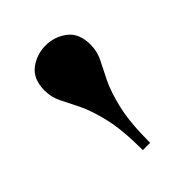

<svg xmlns="http://www.w3.org/2000/svg" viewBox="-120 -825 484 484"><g transform="rotate(-45 122.0 -583.0)"><path d="M109 -403Q109 -475 98.5 -519.5Q88 -564 74.5 -591.5Q61 -619 50.5 -639.5Q40 -660 40 -684Q40 -725 65 -744Q90 -763 122 -763Q154 -763 179 -744Q204 -725 204 -684Q204 -660 193.5 -639.5Q183 -619 169.5 -591.5Q156 -564 145.5 -519.5Q135 -475 135 -403Z"/></g></svg>

Font: Libre Bodoni
Style: Bold
Weight: 700
Designer: Pablo Impallari, Rodrigo Fuenzalida
Foundry: Impallari Type
Version: Version 2.005;gftools[0.9.23]